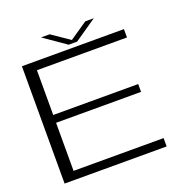

<svg xmlns="http://www.w3.org/2000/svg" viewBox="-138 -912 1002 1038"><g transform="rotate(-20 363.0 -393.0)"><path d="M58.5 0H645.5V-48H127.5V-324.5H616.5V-369.5H127.5V-627H645.5V-675H58.5ZM336 -698H384.5L512.5 -786H463.5L361 -716L258.5 -786H209Z"/></g></svg>

Font: Anybody Expanded Light
Style: Regular
Weight: 300
Width: 7
Version: Version 1.113;gftools[0.9.25]